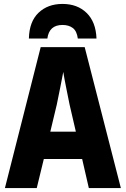

<svg xmlns="http://www.w3.org/2000/svg" viewBox="-20 -957 640 977"><path d="M432 0H595L411 -717H187L5 0H167L203 -148H398ZM269 -425Q276 -460 286 -509Q296 -558 302 -591Q307 -559 317 -509.5Q327 -460 334 -425L366 -287H236ZM298 -937Q374 -937 421 -891Q468 -845 471 -761H376Q371 -799 350.5 -814.5Q330 -830 298 -830Q230 -830 221 -761H127Q129 -847 176 -892Q223 -937 298 -937Z"/></svg>

Font: Noto Sans Mono Extra
Style: Regular
Weight: 800
Designer: Monotype Design Team
Foundry: Monotype Imaging Inc.
Version: Version 1.900